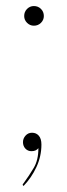

<svg xmlns="http://www.w3.org/2000/svg" viewBox="-20 -496 220 635"><path d="M92 -411Q79 -411 69.5 -420.5Q60 -430 60 -443Q60 -457 69.5 -466.5Q79 -476 92 -476Q106 -476 115.5 -466.5Q125 -457 125 -443Q125 -430 115.5 -420.5Q106 -411 92 -411ZM58 119 57 118Q56 117 55.5 116.5Q55 116 55 115Q55 113 58 110Q77 84 92 58.5Q107 33 107 -6Q103 -1 97.5 1.5Q92 4 84 4Q72 4 64 -4.5Q56 -13 56 -26Q56 -38 64.5 -47.5Q73 -57 86 -57Q100 -57 108.5 -47Q117 -37 117 -18Q117 21 100.5 56.5Q84 92 58 119Z"/></svg>

Font: Aleo Thin
Style: Regular
Weight: 250
Designer: Alessio Laiso
Foundry: Alessio Laiso
Version: Version 2.001;gftools[0.9.29]